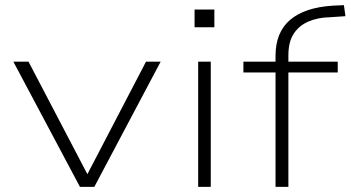

<svg xmlns="http://www.w3.org/2000/svg" viewBox="-20 -727 1364 747"><path d="M291 0 32 -487H91L328 -34H312L548 -487H605L347 0Z M737 -621V-690H814V-621ZM751 0V-487H800V0Z M1052 0V-445H927V-487H1063L1052 -477V-510Q1052 -601 1108.5 -649.5Q1165 -698 1275 -705L1318 -707L1324 -664L1264 -660Q1216 -659 1179.5 -643Q1143 -627 1122.5 -595.5Q1102 -564 1102 -511V-479L1091 -487H1294V-445H1102V0Z"/></svg>

Font: Nunito Sans 10pt Expanded ExtraLight
Style: Regular
Weight: 250
Width: 7
Designer: Vernon Adams
Foundry: Vernon Adams
Version: Version 3.101;gftools[0.9.27]